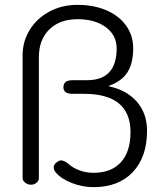

<svg xmlns="http://www.w3.org/2000/svg" viewBox="-20 -759 675 790"><path d="M210 -49Q201 -59 201 -70Q201 -82 213 -91Q223 -99 231 -99Q244 -99 261 -85Q280 -68 307 -58Q334 -48 365 -48Q438 -48 477.5 -91.5Q517 -135 517 -215Q517 -373 325 -373H278Q241 -373 241 -400Q241 -429 278 -429H338Q460 -429 460 -560Q460 -614 415.5 -647Q371 -680 299 -680Q226 -680 183 -638Q140 -596 140 -524V-26Q140 -15 130 -7Q120 1 107 1Q94 1 83.5 -7.5Q73 -16 73 -26V-531Q73 -589 102.5 -636.5Q132 -684 183.5 -711.5Q235 -739 299 -739Q366 -739 418 -716.5Q470 -694 499 -653.5Q528 -613 528 -560Q528 -498 504 -461Q480 -424 428 -406V-404Q502 -388 543.5 -340Q585 -292 585 -221Q585 -113 526.5 -51Q468 11 365 11Q319 11 275.5 -6Q232 -23 210 -49Z"/></svg>

Font: Kodchasan Light
Style: Regular
Weight: 300
Version: Version 1.000; ttfautohint (v1.6)